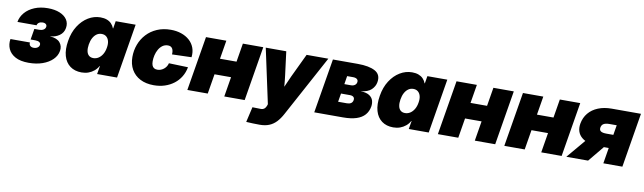

<svg xmlns="http://www.w3.org/2000/svg" viewBox="-42 -1072 6084 1815"><g transform="rotate(10 3000.5 -164.0)"><path d="M215.3 7.8Q135.7 7.8 87.2 -18.6Q38.6 -44.9 19 -88.6Q-0.5 -132.3 7.8 -183.6H195.3Q191.9 -164.6 203.9 -152.3Q215.8 -140.1 238.8 -140.1Q253.4 -140.1 264.6 -144.8Q275.9 -149.4 283.2 -157.5Q290.5 -165.5 292 -175.8Q294.9 -192.9 281.2 -202.6Q267.6 -212.4 242.2 -212.4H196.3L213.9 -316.9H259.8Q284.2 -316.9 301 -326.9Q317.9 -336.9 320.8 -355Q323.7 -370.6 313 -380.6Q302.2 -390.6 281.7 -390.6Q260.3 -390.6 245.8 -380.9Q231.4 -371.1 228.5 -354.5H44.9Q53.7 -405.3 88.6 -445.6Q123.5 -485.8 179.4 -509Q235.4 -532.2 307.1 -532.2Q373 -532.2 420.7 -512.7Q468.3 -493.2 491.5 -458.3Q514.6 -423.3 506.8 -377.4Q499.5 -331.1 461.2 -304Q422.9 -276.9 373 -274.4V-273.4Q440.4 -268.6 468.5 -234.6Q496.6 -200.7 488.8 -154.3Q481 -106.9 443.8 -70.3Q406.7 -33.7 347.9 -12.9Q289.1 7.8 215.3 7.8Z M723.6 10.7Q658.2 10.7 613.5 -22.2Q568.8 -55.2 551.3 -116.2Q533.7 -177.2 547.9 -261.7Q561.5 -345.2 600.6 -406Q639.6 -466.8 694.6 -500Q749.5 -533.2 811.5 -533.2Q846.7 -533.2 872.8 -523.4Q898.9 -513.7 916.7 -495.4Q934.6 -477.1 944.3 -451.2H946.8L958.5 -522.5H1149.9L1063.5 0H872.1L885.3 -79.1H882.8Q867.2 -50.8 843 -30.8Q818.8 -10.7 788.8 0Q758.8 10.7 723.6 10.7ZM810.1 -142.1Q836.9 -142.1 859.6 -156.7Q882.3 -171.4 898.2 -198.2Q914.1 -225.1 919.9 -261.7Q926.3 -298.3 919.2 -325Q912.1 -351.6 894.3 -366.2Q876.5 -380.9 849.6 -380.9Q822.8 -380.9 801.8 -366.2Q780.8 -351.6 766.4 -325Q752 -298.3 746.1 -261.7Q740.2 -225.1 745.4 -198.2Q750.5 -171.4 767.1 -156.7Q783.7 -142.1 810.1 -142.1Z M1417 11.2Q1340.8 11.2 1286.1 -17.1Q1231.4 -45.4 1201.9 -96.9Q1172.4 -148.4 1172.4 -217.3Q1172.4 -280.3 1193.6 -337.2Q1214.8 -394 1255.6 -438.2Q1296.4 -482.4 1355 -507.8Q1413.6 -533.2 1486.8 -533.2Q1541.5 -533.2 1587.4 -517.6Q1633.3 -502 1666 -472.9Q1698.7 -443.8 1714.1 -403.1Q1729.5 -362.3 1723.6 -311.5L1537.1 -305.7Q1538.6 -321.3 1536.6 -335.4Q1534.7 -349.6 1528.8 -360.1Q1522.9 -370.6 1512.5 -376.7Q1502 -382.8 1485.8 -382.8Q1456.1 -382.8 1433.8 -366.7Q1411.6 -350.6 1397 -325Q1382.3 -299.3 1375.2 -269.3Q1368.2 -239.3 1368.2 -211.4Q1368.2 -187.5 1374.3 -171.4Q1380.4 -155.3 1393.3 -147.2Q1406.2 -139.2 1425.3 -139.2Q1442.4 -139.2 1458 -145Q1473.6 -150.9 1487.1 -161.6Q1500.5 -172.4 1509.8 -186.8Q1519 -201.2 1522.9 -218.3L1707 -212.4Q1697.8 -161.6 1672.6 -120.4Q1647.5 -79.1 1609.1 -49.8Q1570.8 -20.5 1522.2 -4.6Q1473.6 11.2 1417 11.2Z M2207 -344.2 2181.6 -190.4H1908.2L1933.6 -344.2ZM2020.5 -522.5 1934.1 0H1738.3L1825.2 -522.5ZM2375 -522.5 2288.6 0H2092.8L2179.2 -522.5Z M2338.9 200.7 2372.6 54.2 2438.5 55.7Q2459.5 57.6 2472.7 53.2Q2485.8 48.8 2494.1 38.1Q2502.4 27.3 2508.8 9.8L2511.2 0L2398.9 -522.5H2595.7L2624.5 -296.9Q2631.3 -243.7 2635.3 -189.9Q2639.2 -136.2 2643.1 -80.1H2590.8Q2612.8 -136.2 2636 -190.2Q2659.2 -244.1 2683.6 -296.9L2791 -522.5H2999.5L2683.1 62Q2657.2 110.8 2627 142.6Q2596.7 174.3 2558.3 189.7Q2520 205.1 2468.3 205.1Q2436 205.1 2402.3 203.9Q2368.7 202.6 2338.9 200.7Z M2956.5 0 3043.5 -522.5H3281.7Q3391.6 -522.5 3449.7 -490.5Q3507.8 -458.5 3495.1 -384.3Q3488.3 -342.8 3455.3 -311.3Q3422.4 -279.8 3354 -272.9Q3410.6 -270.5 3438.7 -251.5Q3466.8 -232.4 3474.9 -204.8Q3482.9 -177.2 3478 -147.5Q3469.7 -99.6 3440.9 -66.7Q3412.1 -33.7 3360.4 -16.8Q3308.6 0 3231.9 0ZM3161.1 -137.7H3246.1Q3270 -137.7 3284.9 -147.7Q3299.8 -157.7 3303.2 -177.7Q3306.6 -197.8 3294.9 -208.3Q3283.2 -218.8 3259.3 -218.8H3174.8ZM3190.4 -312H3252.9Q3275.9 -312 3290.5 -322.5Q3305.2 -333 3308.1 -351.1Q3311 -370.1 3298.1 -380.6Q3285.2 -391.1 3259.8 -391.1H3203.1Z M3715.3 10.7Q3649.9 10.7 3605.2 -22.2Q3560.5 -55.2 3543 -116.2Q3525.4 -177.2 3539.6 -261.7Q3553.2 -345.2 3592.3 -406Q3631.3 -466.8 3686.3 -500Q3741.2 -533.2 3803.2 -533.2Q3838.4 -533.2 3864.5 -523.4Q3890.6 -513.7 3908.4 -495.4Q3926.3 -477.1 3936 -451.2H3938.5L3950.2 -522.5H4141.6L4055.2 0H3863.8L3877 -79.1H3874.5Q3858.9 -50.8 3834.7 -30.8Q3810.5 -10.7 3780.5 0Q3750.5 10.7 3715.3 10.7ZM3801.8 -142.1Q3828.6 -142.1 3851.3 -156.7Q3874 -171.4 3889.9 -198.2Q3905.8 -225.1 3911.6 -261.7Q3918 -298.3 3910.9 -325Q3903.8 -351.6 3886 -366.2Q3868.2 -380.9 3841.3 -380.9Q3814.5 -380.9 3793.5 -366.2Q3772.5 -351.6 3758.1 -325Q3743.7 -298.3 3737.8 -261.7Q3731.9 -225.1 3737.1 -198.2Q3742.2 -171.4 3758.8 -156.7Q3775.4 -142.1 3801.8 -142.1Z M4611.8 -344.2 4586.4 -190.4H4313L4338.4 -344.2ZM4425.3 -522.5 4338.9 0H4143.1L4230 -522.5ZM4779.8 -522.5 4693.4 0H4497.6L4584 -522.5Z M5249.5 -344.2 5224.1 -190.4H4950.7L4976.1 -344.2ZM5063 -522.5 4976.6 0H4780.8L4867.7 -522.5ZM5417.5 -522.5 5331.1 0H5135.3L5221.7 -522.5Z M5914.1 0H5731.4L5793.5 -376H5724.1Q5688.5 -376 5668.9 -365Q5649.4 -354 5645 -328.1Q5641.1 -303.2 5657.7 -292.2Q5674.3 -281.2 5711.4 -281.2H5853L5831.5 -151.4H5665Q5553.2 -151.4 5495.8 -199.2Q5438.5 -247.1 5452.1 -331.1Q5462.4 -390.6 5498 -433.6Q5533.7 -476.6 5590.3 -499.5Q5647 -522.5 5719.2 -522.5H6000.5ZM5585 0H5376L5569.3 -229H5773.9Z"/></g></svg>

Font: Inter 28pt Black
Style: Italic
Weight: 900
Italic angle: -9.3988°
Designer: Rasmus Andersson
Foundry: rsms
Version: Version 4.001;git-66647c0bb